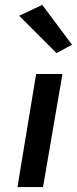

<svg xmlns="http://www.w3.org/2000/svg" viewBox="-20 -761 313 781"><path d="M58 -697 210 -545 273 -579 152 -741ZM127 -460 51 0H155L234 -460Z"/></svg>

Font: Jost Medium
Style: Italic
Weight: 500
Italic angle: -5°
Version: Version 3.710